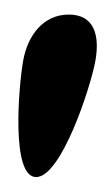

<svg xmlns="http://www.w3.org/2000/svg" viewBox="-20 -678 152 261"><path d="M11.5 -595.5C5.4 -560.9 -5.4 -437.3 29.1 -437.3C63.6 -437.3 103.6 -560.9 109.7 -595.5C115.8 -630 108.1 -658.2 73.5 -658.2C39 -658.2 17.6 -630 11.5 -595.5Z"/></svg>

Font: TudorRose
Style: Oblique
Weight: 500
Italic angle: 10°
Version: Version 001.000